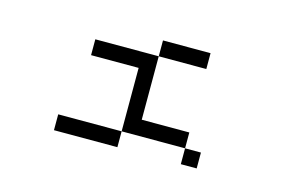

<svg xmlns="http://www.w3.org/2000/svg" viewBox="-64 -584 1128 731"><g transform="rotate(15 500.0 -219.0)"><path d="M750 0V-62.5H687.5V0ZM687.5 -375V-437.5H500V-375H250V-312.5H437.5Q437.5 -312.5 437.5 -62.5H187.5V0H437.5V-62.5H687.5V-125H500Q500 -125 500 -375Z"/></g></svg>

Font: Unifont
Style: Regular
Weight: 500
Version: Version 15.1.04